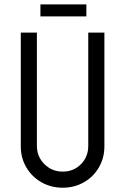

<svg xmlns="http://www.w3.org/2000/svg" viewBox="-20 -856 576 883"><path d="M75.6 -182.9V-706H149.7V-185.1Q149.7 -135.5 184.2 -101.2Q218.7 -66.8 268.6 -66.8Q318.7 -66.8 352.3 -100.9Q385.9 -135.1 385.9 -185.1V-706H460.1V-182.9Q460.1 -129.8 434.9 -86.3Q409.7 -42.7 365.8 -17.7Q321.9 7.3 268.6 7.3Q214.7 7.3 170.7 -17.7Q126.7 -42.7 101.1 -86.1Q75.6 -129.5 75.6 -182.9ZM165.9 -835.9H377.2V-780.6H165.9Z"/></svg>

Font: Lineal Thin
Style: Regular
Weight: 200
Designer: Created by Frank Adebiaye with contributions from Anton Moglia & Ariel Martín Pérez
Created by Frank ADEBIAYE with FontF
Foundry: Velvetyne Type Foundry
Version: Version 2.000;Glyphs 3.2 (3227)